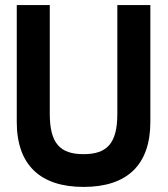

<svg xmlns="http://www.w3.org/2000/svg" viewBox="-20 -723 661 756"><path d="M442 -703V-275C442 -159 402 -116 309 -116C216 -116 176 -159 176 -275V-703H46V-243C46 -74 138 13 309 13C481 13 572 -74 572 -243V-703Z"/></svg>

Font: Bluebird
Style: Regular
Weight: 400
Designer: Jasper
Foundry: Cannot Into Space Fonts
Version: Version 0.98